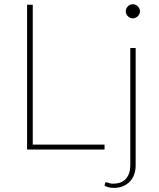

<svg xmlns="http://www.w3.org/2000/svg" viewBox="-20 -726 772 932"><path d="M111.5 0ZM139 -24H487.5V0H111.5V-703H139ZM638.5 -493V77Q638.5 100.5 631.5 120.5Q624.5 140.5 610.8 155Q597 169.5 577.2 177.8Q557.5 186 532 186Q518 186 507.8 183.2Q497.5 180.5 487.5 175.5L490 163Q491.5 159 494 158.8Q496.5 158.5 501 160Q505.5 161.5 512.2 163.5Q519 165.5 529 165.5Q570.5 165.5 591.5 141.5Q612.5 117.5 612.5 77V-493ZM659.5 -671Q659.5 -664 656.5 -658Q653.5 -652 648.8 -647.2Q644 -642.5 637.8 -639.8Q631.5 -637 625 -637Q611 -637 600.8 -647.2Q590.5 -657.5 590.5 -671Q590.5 -685 600.8 -695.2Q611 -705.5 625 -705.5Q631.5 -705.5 637.8 -702.8Q644 -700 648.8 -695.2Q653.5 -690.5 656.5 -684.2Q659.5 -678 659.5 -671Z"/></svg>

Font: Lato Thin
Style: Regular
Weight: 200
Designer: Lukasz Dziedzic
Foundry: tyPoland Lukasz Dziedzic
Version: Version 2.007; 2014-02-27